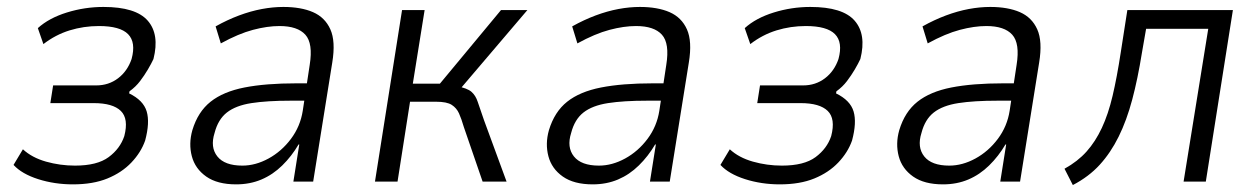

<svg xmlns="http://www.w3.org/2000/svg" viewBox="-20 -523 3622 553"><path d="M190 8Q137 8 90 -7Q43 -22 19 -48L46 -93Q72 -69 112.5 -57.5Q153 -46 196 -46Q260 -46 293 -70.5Q326 -95 338 -131Q351 -181 328 -203.5Q305 -226 250 -226H125L133 -277H257Q293 -277 320 -297.5Q347 -318 359 -353Q372 -401 349 -424.5Q326 -448 265 -448Q221 -448 180.5 -435.5Q140 -423 105 -396L89 -442Q121 -471 172.5 -487Q224 -503 278 -503Q371 -503 405.5 -463.5Q440 -424 422 -353Q416 -340 406 -323Q396 -306 383.5 -289.5Q371 -273 353 -260L352 -254Q393 -234 402.5 -202Q412 -170 398 -118Q386 -84 358.5 -55Q331 -26 289.5 -9Q248 8 190 8Z M660 8Q606 8 574 -14.5Q542 -37 532.5 -73Q523 -109 534 -148Q550 -201 586.5 -230Q623 -259 684 -271Q745 -283 834 -283H876L869 -233H817Q749 -233 704 -226Q659 -219 633.5 -199Q608 -179 598 -140Q585 -99 606 -72.5Q627 -46 678 -46Q716 -46 753.5 -66.5Q791 -87 818 -123Q845 -159 852 -204L872 -336Q882 -398 859.5 -423Q837 -448 785 -448Q750 -448 708.5 -437Q667 -426 616 -398L601 -447Q635 -466 668.5 -478.5Q702 -491 734 -497Q766 -503 796 -503Q847 -503 881.5 -488Q916 -473 931.5 -438.5Q947 -404 937 -343L882 0H825L842 -107H840Q820 -73 793 -46.5Q766 -20 733 -6Q700 8 660 8Z M1060 0 1138 -494H1203L1169 -282H1247L1423 -494H1499L1298 -258L1295 -275Q1326 -269 1338 -258.5Q1350 -248 1356 -229.5Q1362 -211 1374 -177L1439 0H1370L1316 -157Q1309 -181 1302 -196.5Q1295 -212 1281 -221Q1267 -230 1236 -230H1161L1125 0Z M1687 8Q1633 8 1601 -14.5Q1569 -37 1559.5 -73Q1550 -109 1561 -148Q1577 -201 1613.5 -230Q1650 -259 1711 -271Q1772 -283 1861 -283H1903L1896 -233H1844Q1776 -233 1731 -226Q1686 -219 1660.5 -199Q1635 -179 1625 -140Q1612 -99 1633 -72.5Q1654 -46 1705 -46Q1743 -46 1780.5 -66.5Q1818 -87 1845 -123Q1872 -159 1879 -204L1899 -336Q1909 -398 1886.5 -423Q1864 -448 1812 -448Q1777 -448 1735.5 -437Q1694 -426 1643 -398L1628 -447Q1662 -466 1695.5 -478.5Q1729 -491 1761 -497Q1793 -503 1823 -503Q1874 -503 1908.5 -488Q1943 -473 1958.5 -438.5Q1974 -404 1964 -343L1909 0H1852L1869 -107H1867Q1847 -73 1820 -46.5Q1793 -20 1760 -6Q1727 8 1687 8Z M2226 8Q2173 8 2126 -7Q2079 -22 2055 -48L2082 -93Q2108 -69 2148.5 -57.5Q2189 -46 2232 -46Q2296 -46 2329 -70.5Q2362 -95 2374 -131Q2387 -181 2364 -203.5Q2341 -226 2286 -226H2161L2169 -277H2293Q2329 -277 2356 -297.5Q2383 -318 2395 -353Q2408 -401 2385 -424.5Q2362 -448 2301 -448Q2257 -448 2216.5 -435.5Q2176 -423 2141 -396L2125 -442Q2157 -471 2208.5 -487Q2260 -503 2314 -503Q2407 -503 2441.5 -463.5Q2476 -424 2458 -353Q2452 -340 2442 -323Q2432 -306 2419.5 -289.5Q2407 -273 2389 -260L2388 -254Q2429 -234 2438.5 -202Q2448 -170 2434 -118Q2422 -84 2394.5 -55Q2367 -26 2325.5 -9Q2284 8 2226 8Z M2696 8Q2642 8 2610 -14.5Q2578 -37 2568.5 -73Q2559 -109 2570 -148Q2586 -201 2622.5 -230Q2659 -259 2720 -271Q2781 -283 2870 -283H2912L2905 -233H2853Q2785 -233 2740 -226Q2695 -219 2669.5 -199Q2644 -179 2634 -140Q2621 -99 2642 -72.5Q2663 -46 2714 -46Q2752 -46 2789.5 -66.5Q2827 -87 2854 -123Q2881 -159 2888 -204L2908 -336Q2918 -398 2895.5 -423Q2873 -448 2821 -448Q2786 -448 2744.5 -437Q2703 -426 2652 -398L2637 -447Q2671 -466 2704.5 -478.5Q2738 -491 2770 -497Q2802 -503 2832 -503Q2883 -503 2917.5 -488Q2952 -473 2967.5 -438.5Q2983 -404 2973 -343L2918 0H2861L2878 -107H2876Q2856 -73 2829 -46.5Q2802 -20 2769 -6Q2736 8 2696 8Z M3070 10 3046 -37Q3084 -58 3109.5 -86.5Q3135 -115 3153.5 -154.5Q3172 -194 3184.5 -247Q3197 -300 3208 -372L3227 -494H3531L3453 0H3389L3460 -440H3281L3269 -371Q3257 -296 3241 -236Q3225 -176 3202 -129.5Q3179 -83 3147.5 -48.5Q3116 -14 3070 10Z"/></svg>

Font: Nunito Sans 7pt Condensed Light
Style: Italic
Weight: 300
Width: 3
Italic angle: -9°
Designer: Vernon Adams
Foundry: Vernon Adams
Version: Version 3.101;gftools[0.9.27]